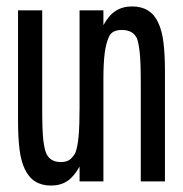

<svg xmlns="http://www.w3.org/2000/svg" viewBox="-20 -563 568 596"><path d="M138 13Q81 13 57 -38Q45 -63 40.5 -100.5Q36 -138 36 -186V-531H111V-227Q111 -156 114.5 -127.5Q118 -99 124 -86Q136 -60 169 -60Q188 -60 198 -68.5Q208 -77 214 -89Q221 -107 224 -140.5Q227 -174 227 -227V-531H301V-485Q318 -516 339.5 -529.5Q361 -543 390 -543Q448 -543 471 -493Q483 -468 487.5 -430.5Q492 -393 492 -344V0H417V-304Q417 -372 413.5 -402Q410 -432 405 -444Q393 -470 358 -470Q328 -470 318.5 -449.5Q309 -429 305 -398Q303 -382 302 -362.5Q301 -343 301 -319V0H227V-46Q210 -15 189 -1Q168 13 138 13Z"/></svg>

Font: PlemolJP
Style: Regular
Weight: 400
Monospace: yes
Version: v2.0.4; ttfautohint (v1.8.4.7-5d5b-dirty) -l 6 -r 45 -G 200 